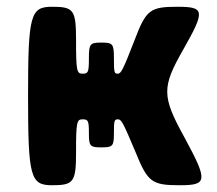

<svg xmlns="http://www.w3.org/2000/svg" viewBox="-20 -548 642 568"><path d="M505 -528C424 -528 412 -519 378 -429C343 -339 338 -330 328 -330C318 -330 317 -334 317 -376C317 -418 314 -422 280 -422C246 -422 243 -418 243 -376C243 -334 241 -330 224 -330C207 -330 205 -339 205 -429C205 -519 198 -528 134 -528C70 -528 63 -504 63 -264C63 -24 70 0 134 0C198 0 205 -9 205 -98C205 -186 207 -195 224 -195C241 -195 243 -191 243 -154C243 -116 246 -112 280 -112C314 -112 317 -116 317 -154C317 -191 318 -195 329 -195C339 -195 344 -186 381 -98C417 -9 429 0 512 0C594 0 595 -13 527 -139C458 -264 458 -289 523 -403C587 -516 586 -528 505 -528Z"/></svg>

Font: Asimov Print
Style: A
Weight: 500
Designer: Google
Version: Version 2.000980: 2014